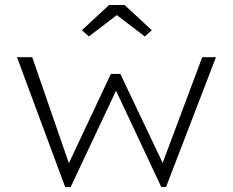

<svg xmlns="http://www.w3.org/2000/svg" viewBox="-20 -749 933 769"><path d="M241 0 48 -520H109L266 -66L243 -68L424 -453H462L645 -68L620 -66L790 -520H845L645 0H626L423 -432L468 -435L263 0ZM336 -603 308 -628 417 -729H479L588 -628L560 -603L433 -700H463Z"/></svg>

Font: Lexend Mega ExtraLight
Style: Regular
Weight: 250
Version: Version 1.007